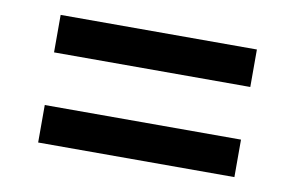

<svg xmlns="http://www.w3.org/2000/svg" viewBox="-45 -530 690 449"><g transform="rotate(10 300.0 -305.5)"><path d="M67 -368V-457H533V-368ZM67 -154V-243H533V-154Z"/></g></svg>

Font: IBM Plex Sans Hebrew Medm
Style: Regular
Weight: 500
Designer: Mike Abbink, Paul van der Laan, Pieter van Rosmalen, Yanek Iontef
Foundry: Bold Monday
Version: Version 1.3